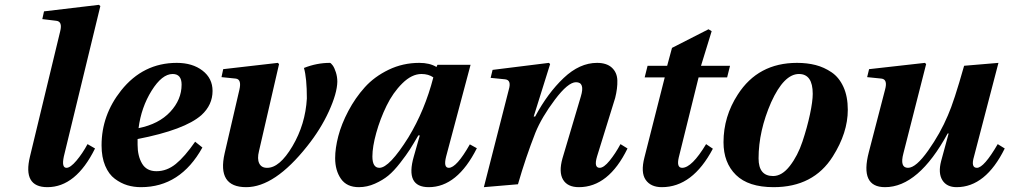

<svg xmlns="http://www.w3.org/2000/svg" viewBox="-20 -762 4175 794"><path d="M104 -115 229 -633Q239 -673 213 -676L155 -683L162 -715L389 -742L395 -737L244 -115Q234 -68 255 -68Q271 -68 296 -97.5Q321 -127 342 -166L373 -148Q294 12 176 12Q73 12 104 -115Z M400 -161Q400 -286 481 -388Q572 -502 711 -502Q776 -502 817.5 -470Q859 -438 859 -386Q859 -328 813 -286Q744 -225 549 -187V-163Q549 -117 567.5 -85.5Q586 -54 627 -54Q670 -54 707 -84Q744 -114 787 -176L817 -152Q726 12 563 12Q533 12 506.5 4Q480 -4 455 -22.5Q430 -41 415 -76.5Q400 -112 400 -161ZM553 -232Q637 -249 684 -299.5Q731 -350 731 -412Q731 -456 694 -456Q650 -456 607 -387Q564 -318 553 -232Z M896 -443 903 -476 1129 -502 1134 -497 1051 -137Q1043 -105 1052 -86.5Q1061 -68 1084 -68Q1136 -67 1189.5 -157.5Q1243 -248 1249 -355Q1249 -439 1237 -481Q1290 -502 1344 -502Q1348 -502 1355.5 -492Q1363 -482 1369 -463Q1375 -444 1375 -424Q1374 -376 1340 -301.5Q1306 -227 1250 -157Q1116 12 998 12Q877 12 909 -128L970 -391Q980 -434 955 -437Z M1366 -108Q1366 -149 1379 -199Q1392 -249 1420.5 -303Q1449 -357 1488.5 -401Q1528 -445 1587 -473.5Q1646 -502 1714 -502Q1757 -502 1785 -485L1789 -494H1926L1825 -115Q1813 -68 1836 -68Q1868 -68 1923 -165L1952 -149Q1871 12 1753 12Q1655 12 1691 -114L1716 -202H1710Q1689 -166 1675 -144Q1661 -122 1635 -88.5Q1609 -55 1586 -36Q1563 -17 1530.5 -2.5Q1498 12 1464 12Q1414 12 1390 -22.5Q1366 -57 1366 -108ZM1520 -115Q1520 -68 1549 -68Q1590 -68 1669 -194Q1737 -306 1772 -442Q1752 -456 1723 -456Q1683 -456 1644 -417.5Q1605 -379 1578.5 -324.5Q1552 -270 1536 -212.5Q1520 -155 1520 -115Z M1981 12 2084 -391Q2096 -431 2069 -434L2009 -440L2017 -473L2250 -502L2255 -497L2187 -280H2193Q2245 -377 2311 -439.5Q2377 -502 2449 -502Q2489 -502 2510.5 -482Q2532 -462 2533 -429.5Q2534 -397 2524 -357L2449 -115Q2435 -68 2460 -68Q2477 -68 2501 -97.5Q2525 -127 2546 -166L2575 -148Q2497 12 2374 12Q2327 12 2308.5 -19Q2290 -50 2306 -107L2382 -363Q2400 -422 2362 -422Q2329 -422 2274.5 -349.5Q2220 -277 2194 -213Q2154 -111 2122 0Z M2645 -111 2729 -442H2646L2658 -490H2739L2759 -564L2910 -641L2923 -633L2879 -490H2999L2987 -442H2869L2787 -111Q2777 -68 2801 -68Q2841 -68 2900 -166L2928 -147Q2844 12 2717 12Q2671 12 2650 -18.5Q2629 -49 2645 -111Z M2972 -174Q2972 -280 3031 -371Q3115 -502 3276 -502Q3318 -502 3353 -493Q3388 -484 3419 -463Q3450 -442 3468 -402.5Q3486 -363 3486 -308Q3486 -213 3424 -115Q3344 12 3179 12Q3075 12 3023.5 -38.5Q2972 -89 2972 -174ZM3117 -107Q3117 -34 3177 -34Q3214 -34 3246.5 -76Q3279 -118 3298.5 -176.5Q3318 -235 3329.5 -289Q3341 -343 3341 -374Q3341 -456 3284 -456Q3222 -456 3169 -339Q3117 -220 3117 -107Z M3566 -443 3574 -476 3805 -502 3810 -497 3716 -128Q3700 -68 3735 -68Q3768 -68 3818.5 -139.5Q3869 -211 3900 -285Q3925 -341 3967 -490L4109 -502L4008 -115Q3994 -68 4020 -68Q4049 -68 4106 -166L4135 -148Q4056 12 3936 12Q3895 12 3877 -17Q3859 -46 3872 -96L3903 -210H3899Q3778 12 3640 12Q3535 12 3573 -133L3640 -391Q3652 -434 3625 -437Z"/></svg>

Font: Lingua Franca
Style: Bold Italic
Weight: 700
Italic angle: -13°
Version: Version 1.19